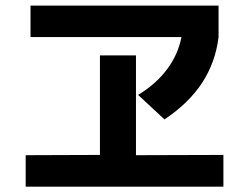

<svg xmlns="http://www.w3.org/2000/svg" viewBox="-20 -703 904 697"><path d="M73.2 -139.6 342.8 -140.6V-502H473.6V-139.6L791 -140.6V-25.4H73.2ZM90.8 -682.6H773.4V-568.4Q762.2 -476.6 713.9 -402.6Q665.5 -328.6 577.1 -269.5L481.4 -358.4Q546.4 -397.9 586.4 -451.4Q626.5 -504.9 638.7 -568.4H90.8Z"/></svg>

Font: Pretendard GOV
Style: Bold
Weight: 700
Designer: Base glyphs from Inter by Rasmus Andersson; Hangeul glyphs from Noto Sans CJK(Source Han Sans) by Jang Soo-young and Kan
Foundry: Kil Hyung-jin
Version: Version 1.309